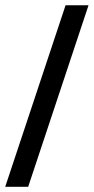

<svg xmlns="http://www.w3.org/2000/svg" viewBox="-41 -696 359 735"><path d="M297.9 -675.8 66.9 19H-21L210 -675.8Z"/></svg>

Font: Accordance
Style: Bold
Weight: 700
Version: Version 1.2 (build January 31, 2020) Miklal Software Solutio